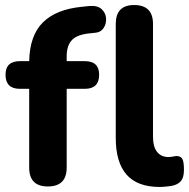

<svg xmlns="http://www.w3.org/2000/svg" viewBox="-20 -733 752 763"><path d="M615 10Q526 10 483 -39Q440 -88 440 -185V-638Q440 -713 513 -713Q588 -713 588 -638V-191Q588 -149 604.5 -129Q621 -109 649 -109Q657 -109 665 -110.5Q673 -112 680 -113Q697 -113 704 -102.5Q711 -92 711 -58Q711 -28 699 -13.5Q687 1 661 6Q653 7 639.5 8.5Q626 10 615 10ZM170 8Q96 8 96 -67V-380H59Q2 -380 2 -436Q2 -490 59 -490H96Q98 -592 150.5 -644Q203 -696 305 -706L334 -709Q367 -712 383.5 -697Q400 -682 401.5 -660.5Q403 -639 392 -622Q381 -605 360 -603L342 -601Q289 -597 267 -575Q245 -553 245 -509V-490H317Q374 -490 374 -436Q374 -380 317 -380H245V-67Q245 8 170 8Z"/></svg>

Font: Chiron GoRound TC
Style: Bold
Weight: 700
Designer: Ryoko NISHIZUKA 西塚涼子 (kana, bopomofo & ideographs); Paul D. Hunt (Latin, Greek & Cyrillic); Sandoll Communications 산돌커뮤니
Foundry: Adobe
Version: Version 1.000;hotconv 1.1.1;makeotfexe 2.6.0